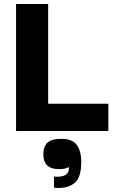

<svg xmlns="http://www.w3.org/2000/svg" viewBox="-20 -662 570 957"><path d="M520 -145V-9H60V-642H220V-145ZM250 218Q256 219 264 219Q294 219 309 208.5Q324 198 324 172L323 171Q306 181 274 181Q196 181 196 107Q196 69 216 49.5Q236 30 287 30Q340 30 362.5 60Q385 90 385 146Q385 219 355 247Q325 275 270 275Q265 275 260 274.5Q255 274 249 273V219Z"/></svg>

Font: Bakbak One
Style: Regular
Weight: 400
Designer: Saumya Kishore and Sanchit Sawaria
Foundry: A Good Feeling
Version: Version 1.003; ttfautohint (v1.8.3)